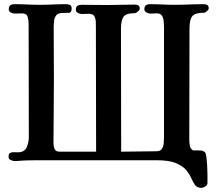

<svg xmlns="http://www.w3.org/2000/svg" viewBox="-20 -775 1040 919"><path d="M979 -735Q979 -747 972.5 -751Q966 -755 955 -755Q920 -755 884.5 -753.5Q849 -752 814 -752Q785 -752 756 -753.5Q727 -755 698 -755Q685 -755 678 -749.5Q671 -744 671 -730Q671 -721 681 -715.5Q691 -710 698 -710Q706 -710 715 -710.5Q724 -711 732 -711Q748 -711 755 -700Q762 -689 763.5 -674Q765 -659 765 -647V-116Q765 -103 763.5 -88Q762 -73 754.5 -62Q747 -51 729 -51Q687 -51 644.5 -50Q602 -49 560 -49Q560 -196 559.5 -343Q559 -490 559 -637Q559 -677 571 -694.5Q583 -712 626 -712Q631 -712 640 -720Q649 -728 649 -733Q649 -745 642.5 -749Q636 -753 625 -753Q592 -753 559 -752Q526 -751 493 -751Q462 -751 432 -751.5Q402 -752 371 -752Q358 -752 350.5 -747Q343 -742 343 -728Q343 -718 353 -713Q363 -708 371 -708Q379 -708 388 -708.5Q397 -709 405 -709Q425 -709 431.5 -697.5Q438 -686 438.5 -670Q439 -654 439 -640L440 -49H266Q247 -49 241.5 -61.5Q236 -74 236 -90Q236 -165 237 -240.5Q238 -316 238 -391Q238 -454 237.5 -517Q237 -580 237 -643Q237 -660 239 -676Q241 -692 250 -702.5Q259 -713 281 -713Q295 -713 309 -713.5Q323 -714 323 -734Q323 -748 314.5 -751.5Q306 -755 295 -755Q264 -755 233.5 -753.5Q203 -752 172 -752Q141 -752 110.5 -753.5Q80 -755 49 -755Q36 -755 29 -749.5Q22 -744 22 -730Q22 -720 32 -715Q42 -710 50 -710Q58 -710 67 -710.5Q76 -711 84 -711Q107 -711 112 -695.5Q117 -680 117 -662Q117 -526 117.5 -390.5Q118 -255 118 -119Q118 -93 107.5 -69.5Q97 -46 65 -46Q56 -46 46 -46.5Q36 -47 28.5 -43Q21 -39 21 -25Q21 -14 31.5 -9Q42 -4 51 -4Q56 -4 60.5 -4.5Q65 -5 69 -5Q93 -7 117 -7.5Q141 -8 166 -8H730Q789 -8 821.5 5.5Q854 19 870.5 38.5Q887 58 895.5 77.5Q904 97 913.5 110.5Q923 124 944 124Q952 124 962.5 117.5Q973 111 973 101V89Q973 81 973 61Q973 41 971.5 17Q970 -7 967.5 -25.5Q965 -44 960 -47Q953 -53 946 -54Q939 -55 930 -55Q924 -55 917.5 -55Q911 -55 904 -55Q891 -63 888.5 -77.5Q886 -92 886 -105Q886 -239 886.5 -372.5Q887 -506 887 -639Q887 -680 900 -697Q913 -714 956 -714Q962 -714 970.5 -721.5Q979 -729 979 -735Z"/></svg>

Font: UoqMunThenKhung
Style: Regular
Weight: 400
Designer: Font-Kai, 金井和夫, 宇文滿月
Foundry: Kazuo Kanai, Moonlit Owen
Version: Version 1.197